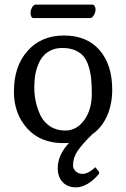

<svg xmlns="http://www.w3.org/2000/svg" viewBox="-20 -600 544 828"><path d="M368.2 -522H124Q118.2 -522 115 -528.8Q111.8 -535.6 111.8 -543.9Q111.8 -556.2 118.4 -568.1Q125 -580.1 133.8 -580.1H377.9Q384.8 -580.1 388.4 -573.5Q392.1 -566.9 392.1 -559.1Q392.1 -546.9 384.8 -534.4Q377.4 -522 368.2 -522ZM407.2 141.1V148.9Q386.2 175.8 359.4 191.9Q332.5 208 308.1 208Q271.5 208 250.2 185.5Q229 163.1 229 125Q229 68.4 277.8 16.1Q269 17.1 252 17.1Q154.8 17.1 97.4 -46.1Q40 -109.4 40 -205.1Q40 -314.5 98.9 -380.6Q157.7 -446.8 255.9 -446.8Q355 -446.8 409.4 -383.8Q463.9 -320.8 463.9 -213.9Q463.9 -150.9 442.4 -101.6Q420.9 -52.2 380.9 -22.9V-23.9Q334 22 314.5 51Q294.9 80.1 294.9 113.8Q294.9 127.9 306.6 138.9Q318.4 149.9 336.9 149.9Q349.1 149.9 364.3 141.4Q379.4 132.8 391.1 121.1ZM249 -393.1Q221.7 -393.1 200.4 -383.3Q179.2 -373.5 165.8 -357.4Q152.3 -341.3 143.6 -318.6Q134.8 -295.9 131.3 -272.5Q127.9 -249 127.9 -222.2Q127.9 -191.4 134.3 -161.6Q140.6 -131.8 154.5 -102.5Q168.5 -73.2 196 -55.2Q223.6 -37.1 261.2 -37.1Q311 -37.1 343.5 -82.3Q376 -127.4 376 -195.8Q376 -233.4 373 -261.5Q370.1 -289.6 361.8 -315.4Q353.5 -341.3 339.6 -357.7Q325.7 -374 303 -383.5Q280.3 -393.1 249 -393.1Z"/></svg>

Font: Linear Smooth Low Contrast
Style: Regular
Weight: 500
Designer: Philipp H. Poll, Flanker
Foundry: Philipp H. Poll, reworked by Flanker
Version: Version 1.010 | FøM Fix